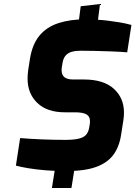

<svg xmlns="http://www.w3.org/2000/svg" viewBox="-20 -844 673 954"><path d="M369 -720 381 -813 477 -824 465 -731ZM238 90 254 -11H351L335 90ZM308 6Q251 6 204.5 2Q158 -2 121.5 -8Q85 -14 59 -21L80 -158Q126 -154 186 -151.5Q246 -149 304 -149Q344 -149 369 -154.5Q394 -160 406.5 -173Q419 -186 423 -209L426 -227Q427 -231 427 -235Q427 -239 427 -243Q427 -266 409 -276Q391 -286 351 -286H302Q214 -286 165.5 -332.5Q117 -379 117 -453Q117 -473 120 -495L129 -553Q141 -625 176.5 -667.5Q212 -710 270 -729Q328 -748 404 -748Q429 -748 457 -746.5Q485 -745 514.5 -741.5Q544 -738 574 -733Q604 -728 633 -720L612 -584Q576 -587 535 -588.5Q494 -590 454 -591Q414 -592 382 -592Q357 -592 338 -587Q319 -582 307 -569Q295 -556 291 -533L288 -515Q287 -510 286.5 -505Q286 -500 286 -496Q286 -472 300 -460.5Q314 -449 344 -449H397Q495 -449 545.5 -403Q596 -357 596 -285Q596 -267 593 -246L582 -176Q573 -115 543.5 -75Q514 -35 457.5 -14.5Q401 6 308 6Z"/></svg>

Font: Exo Thin ExtraBold
Style: Italic
Weight: 800
Italic angle: -9°
Version: Version 2.000